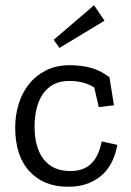

<svg xmlns="http://www.w3.org/2000/svg" viewBox="-20 -703 502 733"><path d="M207 -520 185 -551 339 -683 379 -624ZM428 -150Q423 -121 410.5 -92Q398 -63 375.5 -40.5Q353 -18 319.5 -4Q286 10 240 10Q147 10 92.5 -49Q38 -108 38 -216Q38 -262 51 -305Q64 -348 90 -381Q116 -414 155 -434Q194 -454 246 -454Q291 -454 327.5 -444Q364 -434 398 -408L415 -301L357 -294L340 -369Q300 -394 245 -394Q209 -394 184 -380.5Q159 -367 143 -343Q127 -319 119.5 -287.5Q112 -256 112 -220Q112 -139 147 -94.5Q182 -50 248 -50Q300 -50 329 -79Q358 -108 368 -163Z"/></svg>

Font: Zilla Slab Regular
Style: Regular
Weight: 400
Designer: Typotheque.com
Foundry: Typotheque type foundry
Version: Version 1.0; 2017